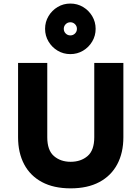

<svg xmlns="http://www.w3.org/2000/svg" viewBox="-20 -1016 769 1052"><path d="M79 -671H239V-264Q239 -192.5 275.5 -161Q312 -129.5 367 -129.5Q423 -129.5 459.8 -161Q496.5 -192.5 496.5 -264V-671H656V-264Q656 -179 622.5 -116Q589 -53 524.5 -18.5Q460 16 367 16Q274 16 209.8 -18.5Q145.5 -53 112.2 -116Q79 -179 79 -264ZM365.5 -719.5Q327.5 -719.5 296 -738.2Q264.5 -757 245.8 -788.5Q227 -820 227 -858Q227 -896 245.8 -927.5Q264.5 -959 296 -977.8Q327.5 -996.5 365.5 -996.5Q403.5 -996.5 435 -977.8Q466.5 -959 485.2 -927.5Q504 -896 504 -858Q504 -820 485.2 -788.5Q466.5 -757 435 -738.2Q403.5 -719.5 365.5 -719.5ZM365.5 -822Q380.5 -822 391 -832.5Q401.5 -843 401.5 -858Q401.5 -873 391 -883.5Q380.5 -894 365.5 -894Q350.5 -894 340 -883.5Q329.5 -873 329.5 -858Q329.5 -843 340 -832.5Q350.5 -822 365.5 -822Z"/></svg>

Font: Karla ExtraBold
Style: Regular
Weight: 800
Designer: Jonathan Pinhorn
Version: Version 2.001